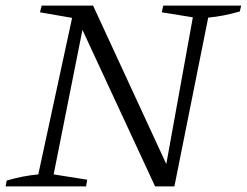

<svg xmlns="http://www.w3.org/2000/svg" viewBox="-26 -667 883 687"><path d="M558 -647H837L832 -626Q774 -609 719 -604L598 0H529L269 -560L166 -43L286 -24L282 0H-6L-2 -21Q56 -38 111 -43L232 -603L117 -623L123 -647H307L569 -80L664 -605L553 -623Z"/></svg>

Font: Piazzolla SC Light
Style: Italic
Weight: 300
Italic angle: -11.3°
Designer: Juan Pablo del Peral
Foundry: Huerta Tipografica
Version: Version 1.330